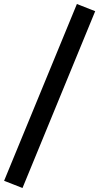

<svg xmlns="http://www.w3.org/2000/svg" viewBox="-20 -825 496 960"><path d="M92.5 115 0.5 79 364.5 -805 456 -769Z"/></svg>

Font: Geologica Roman
Style: Regular
Weight: 400
Designer: Sindre Bremnes, Frode Helland
Foundry: Monokrom Skriftforlag AS
Version: Version 1.010;gftools[0.9.28]